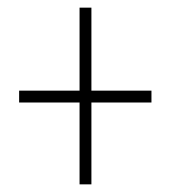

<svg xmlns="http://www.w3.org/2000/svg" viewBox="-20 -604 447 502"><path d="M219 -367V-584H188V-367H30V-336H188V-122H219V-336H376V-367Z"/></svg>

Font: Noto Sans Bengali ExtraCondensed ExtraLight
Style: Regular
Weight: 200
Width: 2
Designer: Joana Ranito - Universal Thirst; Jelle Bosma - Monotype Design Team
Foundry: Universal Thirst ehf.
Version: Version 3.000